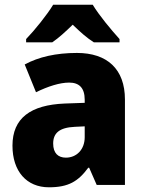

<svg xmlns="http://www.w3.org/2000/svg" viewBox="-20 -786 611 816"><path d="M374 -766H206C181 -724 126 -656 91 -620V-606H202C231 -626 256 -649 289 -681C322 -649 349 -625 379 -606H488V-620C452 -660 401 -721 374 -766ZM307 -561C218 -561 144 -544 85 -512L133 -394C184 -419 234 -435 274 -435C316 -435 340 -413 340 -362V-349L255 -346C110 -340 33 -284 33 -167C33 -58 93 10 188 10C271 10 312 -15 355 -73H359L391 0H511V-363C511 -493 435 -561 307 -561ZM298 -247 340 -249V-203C340 -150 305 -116 260 -116C227 -116 206 -135 206 -176C206 -220 232 -244 298 -247Z"/></svg>

Font: Noto Sans Bengali SemiCondensed ExtraBold
Style: Regular
Weight: 800
Width: 4
Designer: Joana Ranito - Universal Thirst; Jelle Bosma - Monotype Design Team
Foundry: Universal Thirst ehf.
Version: Version 3.000